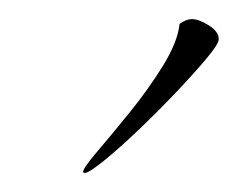

<svg xmlns="http://www.w3.org/2000/svg" viewBox="-20 -473 249 201"><path d="M69 -292Q67 -292 67 -293Q67 -297 81.5 -314Q96 -331 115.5 -355Q135 -379 150.5 -404Q166 -429 168 -448Q175 -453 181 -453Q188 -453 198.5 -446.5Q209 -440 209 -432Q209 -427 196 -411.5Q183 -396 163.5 -375.5Q144 -355 124 -336Q104 -317 88.5 -304.5Q73 -292 69 -292Z"/></svg>

Font: Bonheur Royale
Style: Regular
Weight: 400
Designer: Robert E. Leuschke
Foundry: Robert E. Leuschke
Version: Version 1.010; ttfautohint (v1.8.3)